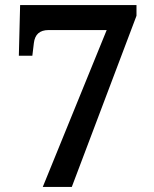

<svg xmlns="http://www.w3.org/2000/svg" viewBox="-20 -734 603 754"><path d="M148 0H262L516 -672V-714H59L54 -515H107L113 -565C117 -598 135 -616 171 -616H399Z"/></svg>

Font: Noto Serif Georgian SemiBold
Style: Regular
Weight: 600
Designer: Monotype Design Team, Akaki Razmadze
Foundry: Google LLC
Version: Version 2.003